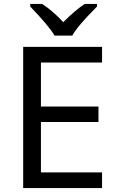

<svg xmlns="http://www.w3.org/2000/svg" viewBox="-20 -951 596 971"><path d="M496.1 0H97.2V-713.9H496.1V-634.8H187V-412.1H478V-334H187V-79.1H496.1ZM132.8 -931.2H192.9Q248.5 -895 299.8 -838.9Q361.3 -900.4 408.7 -931.2H470.7V-918Q370.6 -817.9 345.7 -771H255.9Q226.6 -820.8 132.8 -918Z"/></svg>

Font: NotoSans
Style: Regular
Weight: 400
Designer: Monotype Design team
Foundry: Monotype Imaging Inc.
Version: Version 1.04; ttfautohint (v1.4.1)